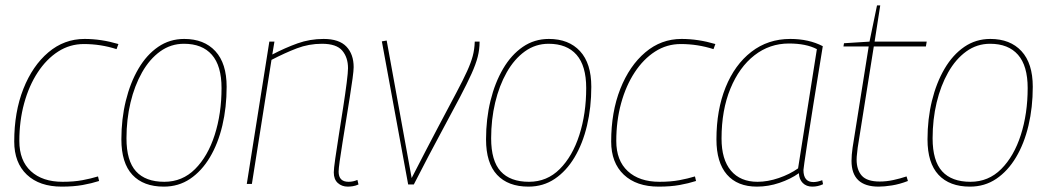

<svg xmlns="http://www.w3.org/2000/svg" viewBox="-20 -685 3907 715"><path d="M210 10Q127 10 80 -34.5Q33 -79 33 -158Q33 -268 67 -354Q101 -440 160 -490Q219 -540 295 -540Q357 -540 421 -521L414 -502Q355 -521 292 -521Q240 -521 196.5 -493Q153 -465 120.5 -415.5Q88 -366 70 -300.5Q52 -235 52 -160Q52 -87 95 -47.5Q138 -8 213 -8Q255 -8 287 -14Q319 -20 345 -28L349 -11Q321 -2 287.5 4Q254 10 210 10Z M590 10Q514 10 473 -34Q432 -78 432 -166Q432 -242 448.5 -309.5Q465 -377 495.5 -429Q526 -481 569 -510.5Q612 -540 666 -540Q740 -540 782 -494.5Q824 -449 824 -362Q824 -285 808 -217.5Q792 -150 761.5 -99Q731 -48 688 -19Q645 10 590 10ZM592 -8Q659 -8 706.5 -55.5Q754 -103 779.5 -182.5Q805 -262 805 -357Q805 -440 769 -481Q733 -522 665 -522Q616 -522 576.5 -493.5Q537 -465 509 -415.5Q481 -366 466 -303Q451 -240 451 -170Q451 -86 486.5 -47Q522 -8 592 -8Z M983 -530H1002L994 -482Q1042 -507 1088 -523.5Q1134 -540 1185 -540Q1243 -540 1270 -511.5Q1297 -483 1297 -435Q1297 -423 1293 -393Q1289 -363 1282.5 -322.5Q1276 -282 1269 -238Q1262 -194 1255.5 -154Q1249 -114 1245 -85Q1241 -56 1241 -46Q1241 -8 1278 -8Q1295 -8 1311 -15L1315 2Q1304 7 1293.5 8.5Q1283 10 1275 10Q1253 10 1238 -3.5Q1223 -17 1223 -43Q1223 -56 1228.5 -94.5Q1234 -133 1242 -183.5Q1250 -234 1258 -285.5Q1266 -337 1271 -376.5Q1276 -416 1276 -431Q1276 -471 1254.5 -496.5Q1233 -522 1179 -522Q1130 -522 1085.5 -505Q1041 -488 991 -462L918 0H899Z M1521 2H1500L1402 -531L1420 -534L1513 -22Q1572 -137 1612.5 -213.5Q1653 -290 1679 -339Q1705 -388 1719.5 -420Q1734 -452 1740.5 -476.5Q1747 -501 1748 -530H1766Q1766 -501 1759 -473.5Q1752 -446 1736 -410.5Q1720 -375 1692.5 -322.5Q1665 -270 1622.5 -191.5Q1580 -113 1521 2Z M1948 10Q1872 10 1831 -34Q1790 -78 1790 -166Q1790 -242 1806.5 -309.5Q1823 -377 1853.5 -429Q1884 -481 1927 -510.5Q1970 -540 2024 -540Q2098 -540 2140 -494.5Q2182 -449 2182 -362Q2182 -285 2166 -217.5Q2150 -150 2119.5 -99Q2089 -48 2046 -19Q2003 10 1948 10ZM1950 -8Q2017 -8 2064.5 -55.5Q2112 -103 2137.5 -182.5Q2163 -262 2163 -357Q2163 -440 2127 -481Q2091 -522 2023 -522Q1974 -522 1934.5 -493.5Q1895 -465 1867 -415.5Q1839 -366 1824 -303Q1809 -240 1809 -170Q1809 -86 1844.5 -47Q1880 -8 1950 -8Z M2433 10Q2350 10 2303 -34.5Q2256 -79 2256 -158Q2256 -268 2290 -354Q2324 -440 2383 -490Q2442 -540 2518 -540Q2580 -540 2644 -521L2637 -502Q2578 -521 2515 -521Q2463 -521 2419.5 -493Q2376 -465 2343.5 -415.5Q2311 -366 2293 -300.5Q2275 -235 2275 -160Q2275 -87 2318 -47.5Q2361 -8 2436 -8Q2478 -8 2510 -14Q2542 -20 2568 -28L2572 -11Q2544 -2 2510.5 4Q2477 10 2433 10Z M3005 10Q2983 10 2969.5 -3.5Q2956 -17 2955 -40Q2924 -18 2882.5 -4Q2841 10 2799 10Q2726 10 2687 -35Q2648 -80 2648 -166Q2648 -275 2682 -359.5Q2716 -444 2778 -492Q2840 -540 2923 -540Q2992 -540 3044 -513Q3023 -384 3009 -296.5Q2995 -209 2987 -156.5Q2979 -104 2975.5 -79.5Q2972 -55 2972 -52Q2972 -7 3009 -7Q3024 -7 3042 -14L3045 1Q3026 10 3005 10ZM2952 -58 3022 -502Q2982 -523 2918 -523Q2846 -523 2789.5 -479Q2733 -435 2700 -355Q2667 -275 2667 -169Q2667 -91 2702 -49.5Q2737 -8 2801 -8Q2839 -8 2880 -22Q2921 -36 2952 -58Z M3356 -28 3361 -11Q3330 1 3301.5 5.5Q3273 10 3252 10Q3151 10 3151 -86Q3151 -96 3152 -109Q3153 -122 3155 -135L3215 -512H3121L3123 -524L3218 -530L3246 -665H3258L3237 -530H3431L3428 -512H3234L3174 -135Q3173 -123 3171.5 -112Q3170 -101 3170 -91Q3170 -52 3189.5 -30.5Q3209 -9 3256 -9Q3281 -9 3306.5 -14.5Q3332 -20 3356 -28Z M3592 10Q3516 10 3475 -34Q3434 -78 3434 -166Q3434 -242 3450.5 -309.5Q3467 -377 3497.5 -429Q3528 -481 3571 -510.5Q3614 -540 3668 -540Q3742 -540 3784 -494.5Q3826 -449 3826 -362Q3826 -285 3810 -217.5Q3794 -150 3763.5 -99Q3733 -48 3690 -19Q3647 10 3592 10ZM3594 -8Q3661 -8 3708.5 -55.5Q3756 -103 3781.5 -182.5Q3807 -262 3807 -357Q3807 -440 3771 -481Q3735 -522 3667 -522Q3618 -522 3578.5 -493.5Q3539 -465 3511 -415.5Q3483 -366 3468 -303Q3453 -240 3453 -170Q3453 -86 3488.5 -47Q3524 -8 3594 -8Z"/></svg>

Font: Georama Thin
Style: Italic
Weight: 100
Italic angle: -9°
Designer: Jean-Baptiste Levee
Foundry: Production Type
Version: Version 1.000